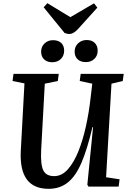

<svg xmlns="http://www.w3.org/2000/svg" viewBox="-20 -1175 816 1209"><path d="M648 -59 733 -46 727 0H537L530 -12L566 -374H562Q530 -237 493.5 -151.5Q457 -66 407 -26Q357 14 286 14Q98 14 111 -227L134 -650L59 -665L65 -710H350L344 -665L262 -648L239 -227Q235 -137 253 -101.5Q271 -66 321 -66Q369 -66 407 -108.5Q445 -151 473.5 -222Q502 -293 521 -379.5Q540 -466 550 -555L561 -648L482 -665L488 -710H759L753 -665L682 -648ZM450 -850Q450 -882 472 -902.5Q494 -923 526 -923Q558 -923 576.5 -905Q595 -887 595 -856Q595 -824 574 -804Q553 -784 521 -784Q488 -784 469 -801.5Q450 -819 450 -850ZM239 -850Q239 -881 260.5 -901.5Q282 -922 314 -922Q347 -922 365.5 -904.5Q384 -887 384 -856Q384 -824 363 -803.5Q342 -783 309 -783Q277 -783 258 -801Q239 -819 239 -850ZM255 -1129 278 -1155 423 -1067 572 -1154 593 -1127 471 -992Q442 -961 418 -961Q409 -961 401.5 -963Q394 -965 387 -967Z"/></svg>

Font: Literata 36pt SemiBold
Style: Italic
Weight: 600
Italic angle: -2°
Designer: Latin by Veronika Burian and Jose Scaglione. Greek by Irene Vlachou. Cyrillic by Vera Evstafieva
Foundry: TypeTogether
Version: Version 3.002